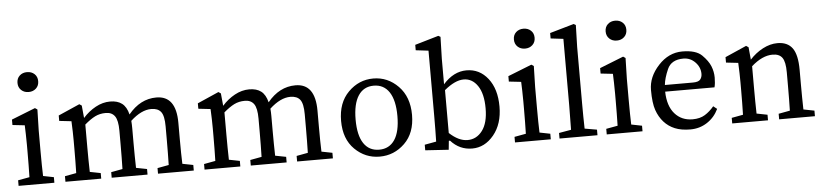

<svg xmlns="http://www.w3.org/2000/svg" viewBox="-44 -977 5316 1240"><g transform="rotate(-5 2614.0 -357.0)"><path d="M267.1 0H35.2V-36.1L109.9 -49.8Q111.8 -126 111.8 -210V-259.8Q111.8 -300.8 110.8 -328.4Q109.9 -356 108.9 -386.2L29.8 -395V-430.2L184.1 -491.2L199.2 -481L195.8 -345.2V-210Q195.8 -113.3 198.2 -49.8L267.1 -36.1ZM201.2 -616Q182.1 -598.1 153.1 -598.1Q124 -598.1 105 -616Q85.9 -633.8 85.9 -662.8Q85.9 -691.9 105 -709.5Q124 -727.1 153.1 -727.1Q182.1 -727.1 201.2 -709.5Q220.2 -691.9 220.2 -662.8Q220.2 -633.8 201.2 -616Z M1098.6 -315.9V-210Q1098.6 -113.3 1101.1 -49.8L1170.9 -36.1V0H939V-36.1L1012.7 -49.8Q1014.6 -124 1014.6 -210V-299.8Q1014.6 -368.7 994.6 -394.3Q974.6 -419.9 931.6 -419.9Q867.2 -419.9 796.9 -355Q798.8 -332.5 798.8 -306.2V-210Q798.8 -126 800.8 -49.8L871.1 -36.1V0H638.7V-36.1L712.9 -49.8Q714.8 -124 714.8 -210V-297.9Q714.8 -365.7 695.3 -392.8Q675.8 -419.9 636.7 -419.9Q597.7 -419.9 567.1 -404.5Q536.6 -389.2 499 -356.9V-210Q499 -126 501 -49.8L570.8 -36.1V0H338.9V-36.1L413.1 -49.8Q415 -126 415 -210V-261.2Q415 -315.4 411.6 -386.2L333 -395V-430.2L471.7 -491.2L486.8 -481L494.6 -399.9Q530.8 -440.9 576.9 -466.1Q623 -491.2 670.9 -491.2Q718.8 -491.2 747.8 -469Q776.9 -446.8 789.1 -397Q866.2 -491.2 970.7 -491.2Q1098.6 -491.2 1098.6 -315.9Z M2000.5 -315.9V-210Q2000.5 -113.3 2002.9 -49.8L2072.8 -36.1V0H1840.8V-36.1L1914.6 -49.8Q1916.5 -124 1916.5 -210V-299.8Q1916.5 -368.7 1896.5 -394.3Q1876.5 -419.9 1833.5 -419.9Q1769 -419.9 1698.7 -355Q1700.7 -332.5 1700.7 -306.2V-210Q1700.7 -126 1702.6 -49.8L1772.9 -36.1V0H1540.5V-36.1L1614.7 -49.8Q1616.7 -124 1616.7 -210V-297.9Q1616.7 -365.7 1597.2 -392.8Q1577.6 -419.9 1538.6 -419.9Q1499.5 -419.9 1469 -404.5Q1438.5 -389.2 1400.9 -356.9V-210Q1400.9 -126 1402.8 -49.8L1472.7 -36.1V0H1240.7V-36.1L1314.9 -49.8Q1316.9 -126 1316.9 -210V-261.2Q1316.9 -315.4 1313.5 -386.2L1234.9 -395V-430.2L1373.5 -491.2L1388.7 -481L1396.5 -399.9Q1432.6 -440.9 1478.8 -466.1Q1524.9 -491.2 1572.8 -491.2Q1620.6 -491.2 1649.7 -469Q1678.7 -446.8 1690.9 -397Q1768.1 -491.2 1872.6 -491.2Q2000.5 -491.2 2000.5 -315.9Z M2375.5 15.1Q2282.2 15.1 2214.4 -51.8Q2146.5 -118.7 2146.5 -236.3Q2146.5 -354 2215.1 -422.6Q2283.7 -491.2 2377 -491.2Q2470.2 -491.2 2538.3 -421.9Q2606.4 -352.5 2606.4 -235.4Q2606.4 -118.2 2537.8 -51.5Q2469.2 15.1 2375.5 15.1ZM2476.6 -391.4Q2441.4 -444.8 2376 -444.8Q2310.5 -444.8 2275.6 -391.4Q2240.7 -337.9 2240.7 -236.3Q2240.7 -134.8 2275.6 -82.3Q2310.5 -29.8 2376 -29.8Q2441.4 -29.8 2476.6 -82.3Q2511.7 -134.8 2511.7 -236.3Q2511.7 -337.9 2476.6 -391.4Z M2829.6 -414.1Q2897.5 -491.2 2981.4 -491.2Q3065.9 -491.2 3119.9 -422.4Q3173.8 -353.5 3173.8 -240.2Q3173.8 -127 3115.2 -55.9Q3056.6 15.1 2975.1 15.1Q2893.1 15.1 2836.4 -47.9H2828.6L2822.8 9.8L2671.4 0V-36.1L2746.6 -49.8Q2748.5 -126 2748.5 -210V-639.2L2666.5 -648.9V-684.1L2819.8 -729L2833.5 -721.2L2829.6 -579.1ZM2832.5 -376V-98.1Q2892.6 -42 2950.2 -42Q3008.3 -42 3045.9 -91.8Q3083.5 -141.6 3083.5 -236.3Q3083.5 -331.1 3048.6 -382.6Q3013.7 -434.1 2958 -434.1Q2902.3 -434.1 2832.5 -376Z M3485.4 0H3253.4V-36.1L3328.1 -49.8Q3330.1 -126 3330.1 -210V-259.8Q3330.1 -300.8 3329.1 -328.4Q3328.1 -356 3327.1 -386.2L3248 -395V-430.2L3402.3 -491.2L3417.5 -481L3414.1 -345.2V-210Q3414.1 -113.3 3416.5 -49.8L3485.4 -36.1ZM3419.4 -616Q3400.4 -598.1 3371.3 -598.1Q3342.3 -598.1 3323.2 -616Q3304.2 -633.8 3304.2 -662.8Q3304.2 -691.9 3323.2 -709.5Q3342.3 -727.1 3371.3 -727.1Q3400.4 -727.1 3419.4 -709.5Q3438.5 -691.9 3438.5 -662.8Q3438.5 -633.8 3419.4 -616Z M3788.1 0H3542V-36.1L3621.1 -49.8Q3623 -131.8 3623 -210V-639.2L3541 -648.9V-684.1L3697.3 -729L3710.9 -721.2L3707 -579.1V-210Q3707 -129.9 3709 -49.8L3788.1 -36.1Z M4080.1 0H3848.1V-36.1L3922.9 -49.8Q3924.8 -126 3924.8 -210V-259.8Q3924.8 -300.8 3923.8 -328.4Q3922.9 -356 3921.9 -386.2L3842.8 -395V-430.2L3997.1 -491.2L4012.2 -481L4008.8 -345.2V-210Q4008.8 -113.3 4011.2 -49.8L4080.1 -36.1ZM4014.2 -616Q3995.1 -598.1 3966.1 -598.1Q3937 -598.1 3918 -616Q3898.9 -633.8 3898.9 -662.8Q3898.9 -691.9 3918 -709.5Q3937 -727.1 3966.1 -727.1Q3995.1 -727.1 4014.2 -709.5Q4033.2 -691.9 4033.2 -662.8Q4033.2 -633.8 4014.2 -616Z M4567.9 -242.2H4248Q4250 -149.4 4293.9 -99.1Q4337.9 -48.8 4409.7 -48.8Q4457.5 -48.8 4489.7 -68.8Q4522 -88.9 4548.8 -121.1L4572.8 -102.1Q4546.9 -47.9 4498.3 -16.4Q4449.7 15.1 4390.1 15.1Q4330.6 15.1 4289.3 -2Q4248 -19 4219 -51.5Q4189.9 -84 4173.8 -129.9Q4157.7 -175.8 4157.7 -260.7Q4157.7 -345.7 4224.9 -418.5Q4292 -491.2 4380.4 -491.2Q4468.8 -491.2 4507.3 -453.1Q4545.9 -415 4560.3 -378.9Q4574.7 -342.8 4574.7 -305.2Q4574.7 -267.6 4567.9 -242.2ZM4431.6 -285.2Q4467.8 -285.2 4479.7 -300Q4491.7 -314.9 4491.7 -336.4Q4491.7 -379.4 4460 -412.1Q4428.2 -444.8 4383.8 -444.8Q4305.2 -444.8 4279.5 -386.5Q4253.9 -328.1 4250 -285.2Z M4959.5 -419.9Q4893.1 -419.9 4821.8 -356.9V-210Q4821.8 -126 4823.7 -49.8L4893.6 -36.1V0H4661.6V-36.1L4735.8 -49.8Q4737.8 -126 4737.8 -210V-261.2Q4737.8 -315.4 4734.4 -386.2L4655.8 -395V-430.2L4794.4 -491.2L4809.6 -481L4817.4 -399.9Q4854.5 -440.9 4902.1 -466.1Q4949.7 -491.2 4997.6 -491.2Q5062.5 -491.2 5094 -448Q5125.5 -404.8 5125.5 -306.2V-210Q5125.5 -126 5127.4 -49.8L5197.8 -36.1V0H4965.8V-36.1L5039.6 -49.8Q5041.5 -124 5041.5 -210V-297.9Q5041.5 -365.7 5022.5 -392.8Q5003.4 -419.9 4959.5 -419.9Z"/></g></svg>

Font: SourceSerifPro-Regular
Style: Regular
Weight: 400
Designer: Frank Grießhammer
Foundry: Adobe Systems Incorporated
Version: Version 1.014;PS Version 1.0;hotconv 1.0.73;makeotf.lib2.5.5